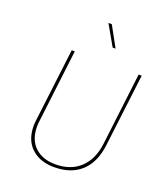

<svg xmlns="http://www.w3.org/2000/svg" viewBox="-166 -1052 1027 1176"><g transform="rotate(20 347.5 -464.0)"><path d="M145 -230Q142 -209 142 -191Q142 -105 192 -58Q242 -11 326 -11Q425 -11 486.5 -68Q548 -125 561 -230L618 -702H638L580 -228Q566 -113 500.5 -52.5Q435 8 324 8Q232 8 176.5 -43.5Q121 -95 121 -188Q121 -207 124 -228L182 -702H202ZM431 -803H412L336 -936H358Z"/></g></svg>

Font: Josefin Sans Thin
Style: Italic
Weight: 200
Italic angle: -7°
Designer: Santiago Orozco
Foundry: Typemade
Version: Version 2.000